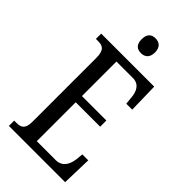

<svg xmlns="http://www.w3.org/2000/svg" viewBox="-276 -978 1050 1050"><g transform="rotate(45 249.5 -453.0)"><path d="M257 -792C285 -792 309 -807 309 -849C309 -891 285 -906 257 -906C227 -906 206 -891 206 -849C206 -807 227 -792 257 -792ZM28 0H463L468 -174H422L418 -132C412 -88 392 -49 341 -49H195V-350H384V-398H195V-665H322C371 -665 389 -626 392 -582L396 -540H442L438 -714H28V-673H45C78 -673 103 -664 103 -602V-107C103 -52 81 -41 45 -41H28Z"/></g></svg>

Font: Noto Serif Sinhala ExtraCondensed
Style: Regular
Weight: 400
Width: 2
Designer: Jelle Bosma - Monotype Design Team
Foundry: Monotype Imaging Inc.
Version: Version 2.007